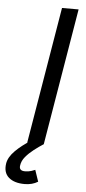

<svg xmlns="http://www.w3.org/2000/svg" viewBox="-109 -734 441 980"><g transform="rotate(5 111.5 -244.0)"><path d="M51 0 168 -700H253L136 0ZM56 212Q3 212 -25.5 187.5Q-54 163 -47 116Q-42 83 -9 50Q24 17 70 -11L137 0Q112 16 87.5 35Q63 54 45.5 75Q28 96 25 120Q21 147 52 147Q71 147 85.5 142Q100 137 104 135L124 194Q95 212 56 212Z"/></g></svg>

Font: Figtree
Style: Italic
Weight: 400
Italic angle: -9.5°
Foundry: Erik Kennedy
Version: Version 2.001; ttfautohint (v1.8.4.7-5d5b);gftools[0.9.27]